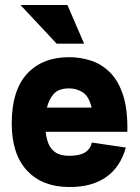

<svg xmlns="http://www.w3.org/2000/svg" viewBox="-20 -739 562 769"><path d="M250 -719 317 -564H207L62 -719ZM348 -168 484 -148Q462 -69 404 -29Q346 11 257 10Q150 10 88.5 -55.5Q27 -121 27 -245Q27 -377 88.5 -443.5Q150 -510 257 -510Q301 -510 343.5 -496.5Q386 -483 420 -449.5Q454 -416 473 -358Q492 -300 490 -211H163Q165 -189 173 -166.5Q181 -144 201 -129.5Q221 -115 257 -115Q299 -115 320.5 -128.5Q342 -142 348 -168ZM257 -385Q214 -385 194.5 -362Q175 -339 168 -308H347Q336 -354 311 -369.5Q286 -385 257 -385Z"/></svg>

Font: Haskoy ExtraBold
Style: Regular
Weight: 800
Designer: Ertekin Erdin
Foundry: Ertekin Erdin
Version: Version 2.000; ttfautohint (v1.8.4.7-5d5b)